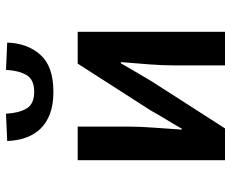

<svg xmlns="http://www.w3.org/2000/svg" viewBox="-85 -685 770 640"><g transform="rotate(-90 300.0 -365.0)"><path d="M86 0V-491H198V-322Q198 -284 194.5 -237.5Q191 -191 188 -144H191Q204 -167 222 -196.5Q240 -226 252 -248L408 -491H514V0H402V-169Q402 -207 405.5 -253.5Q409 -300 413 -347H409Q396 -324 378.5 -294.5Q361 -265 348 -243L192 0ZM314 -572Q271 -572 240.5 -583.5Q210 -595 190.5 -615.5Q171 -636 161 -664.5Q151 -693 150 -726L241 -730Q243 -688 258 -662Q273 -636 314 -636Q355 -636 370 -662Q385 -688 387 -730L478 -726Q476 -659 437.5 -615.5Q399 -572 314 -572Z"/></g></svg>

Font: Source Code Pro Semibold
Style: Regular
Weight: 600
Monospace: yes
Designer: Paul D. Hunt, Teo Tuominen
Foundry: Adobe Systems Incorporated
Version: Version 2.030;PS 1.000;hotconv 16.6.51;makeotf.lib2.5.65220